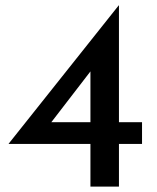

<svg xmlns="http://www.w3.org/2000/svg" viewBox="-20 -687 578 707"><path d="M12 -157V-158L417 -667H418V-237H503V-157H418V0H313V-157ZM313 -424 169 -237H313Z"/></svg>

Font: Reem Kufi Ink
Style: Regular
Weight: 400
Designer: Khaled Hosny
Version: Version 1.7